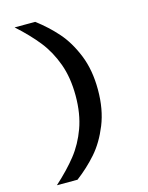

<svg xmlns="http://www.w3.org/2000/svg" viewBox="-143 -889 907 1176"><g transform="rotate(-15 310.0 -300.5)"><path d="M67.7 -801H198.4Q270.6 -746.5 327.5 -681.9Q384.4 -617.3 423.2 -521.5Q462.1 -425.6 462.1 -300.5Q462.1 -175.9 423.2 -80Q384.4 15.8 327.3 80.7Q270.2 145.6 198.4 200H67.7Q148.8 126.8 202.3 59.3Q255.8 -8.2 288.2 -97Q320.6 -185.8 320.6 -300.5Q320.6 -415.2 288.2 -504Q255.8 -592.8 202.3 -660.3Q148.8 -727.8 67.7 -801Z"/></g></svg>

Font: Monaspace Neon Var
Style: Regular
Weight: 400
Designer: Riley Cran and the Lettermatic Team
Version: Version 1.000 (Monaspace Neon Var)